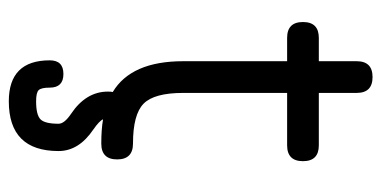

<svg xmlns="http://www.w3.org/2000/svg" viewBox="-235 -421 866 436"><g transform="rotate(90 198.0 -203.0)"><path d="M210 210Q117 210 117 117Q117 86 148 86Q179 86 179 117Q179 136 184.5 142Q190 148 210 148Q241 148 251 138Q261 128 261 97Q261 84 239 69Q188 35 188 -15Q188 -23 189 -26Q119 -68 119 -186V-422H66Q30 -422 30 -458Q30 -494 66 -494H119V-580Q119 -616 155 -616Q191 -616 191 -580V-494H310Q346 -494 346 -458Q346 -422 310 -422H191V-186Q191 -120 215.5 -96Q240 -72 306 -72Q342 -72 342 -36Q342 0 306 0Q274 0 251 -4Q254 4 274 18Q323 51 323 97Q323 210 210 210Z"/></g></svg>

Font: Jura SemiBold
Style: Regular
Weight: 600
Designer: Daniel Johnson, Alexei Vanyashin
Foundry: Daniel Johnson
Version: Version 5.103